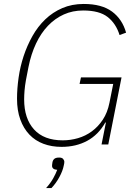

<svg xmlns="http://www.w3.org/2000/svg" viewBox="-20 -730 700 970"><path d="M515 -111H512Q477 -49 420.5 -18.5Q364 12 291 12Q241 12 199.5 -3.5Q158 -19 128.5 -50Q99 -81 82.5 -126.5Q66 -172 66 -231Q66 -282 74 -338Q82 -394 99.5 -447Q117 -500 144 -548Q171 -596 208.5 -632Q246 -668 294.5 -689Q343 -710 403 -710Q494 -710 546 -671.5Q598 -633 617 -565L584 -553Q566 -611 524 -644Q482 -677 400 -677Q347 -677 302.5 -657Q258 -637 222.5 -600Q187 -563 162 -510Q137 -457 124 -392L111 -325Q106 -297 104 -272.5Q102 -248 102 -228Q102 -131 152 -76Q202 -21 297 -21Q336 -21 374 -32Q412 -43 444 -66.5Q476 -90 499.5 -125.5Q523 -161 533 -211L552 -306H382L389 -339H594L527 0H493ZM279 66Q293 66 299 73Q305 80 305 88Q305 95 302 107Q297 133 280 164.5Q263 196 240 220H213Q236 194 249 170.5Q262 147 269 128Q255 127 249 121.5Q243 116 243 108Q243 106 243.5 100.5Q244 95 245 90Q247 79 254.5 72.5Q262 66 279 66Z"/></svg>

Font: IBM Plex Sans ExtLt
Style: Italic
Weight: 200
Italic angle: -11°
Designer: Mike Abbink, Paul van der Laan, Pieter van Rosmalen
Foundry: Bold Monday
Version: Version 3.005